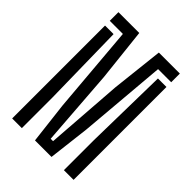

<svg xmlns="http://www.w3.org/2000/svg" viewBox="-228 -911 1022 1022"><g transform="rotate(45 283.0 -400.0)"><path d="M220.5 -3.2 192.8 -238.4 150.6 -734.8H51.9V-800H208.7L241.3 -501.8L273.4 -68.4H291.4L323.3 -505.7L356.1 -800H514.2V-734.8H415.5L372.7 -236.8L344.9 -3.2ZM51.9 0V-699.1H116.2L124.8 -230.3V0ZM441.3 0V-227.2L450.2 -699.1H514.2V0Z"/></g></svg>

Font: Big Shoulders Stencil Display SC Thin
Style: Regular
Weight: 100
Designer: Patric King
Foundry: XO Type Co
Version: Version 2.001